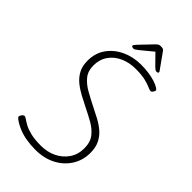

<svg xmlns="http://www.w3.org/2000/svg" viewBox="-259 -933 1018 1018"><g transform="rotate(45 250.0 -424.5)"><path d="M224 5Q188 5 156 -0.5Q124 -6 97 -17Q70 -28 48 -44Q44 -48 40.5 -51Q37 -54 37 -57Q37 -60 39 -64.5Q41 -69 44 -73Q47 -77 51 -79.5Q55 -82 58 -82Q63 -82 73.5 -74.5Q84 -67 103 -56.5Q122 -46 153 -38.5Q184 -31 230 -31Q278 -31 317 -50Q356 -69 379.5 -103.5Q403 -138 403 -184Q403 -230 381 -258Q359 -286 325.5 -305Q292 -324 255 -342Q225 -357 195 -373Q165 -389 140.5 -409Q116 -429 101 -457Q86 -485 86 -525Q86 -582 115.5 -623.5Q145 -665 194 -688Q243 -711 302 -711Q331 -711 357.5 -707.5Q384 -704 406.5 -697Q429 -690 445 -680Q450 -676 452 -674Q454 -672 454 -668Q454 -666 452.5 -662.5Q451 -659 448.5 -655.5Q446 -652 443 -649.5Q440 -647 437 -647Q429 -647 414 -654Q399 -661 371 -668Q343 -675 297 -675Q250 -675 211 -657.5Q172 -640 149 -607Q126 -574 126 -529Q126 -487 148 -460Q170 -433 205.5 -413Q241 -393 283 -372Q312 -358 340.5 -342.5Q369 -327 392 -307Q415 -287 429 -258.5Q443 -230 443 -190Q443 -134 414.5 -89.5Q386 -45 337 -20Q288 5 224 5ZM212 -742Q208 -742 203 -744Q198 -746 198 -749Q198 -753 201.5 -757.5Q205 -762 212 -770L279 -840Q287 -848 292.5 -851Q298 -854 308 -854Q315 -854 319.5 -853Q324 -852 327.5 -849.5Q331 -847 334 -842L386 -769Q390 -763 394 -758Q398 -753 398 -749Q398 -745 394 -743.5Q390 -742 385 -742Q380 -742 375 -745.5Q370 -749 362 -757L307 -813L239 -757Q229 -749 223 -745.5Q217 -742 212 -742Z"/></g></svg>

Font: Asap Thin
Style: Italic
Weight: 250
Italic angle: -6°
Designer: Pablo Cosgaya
Foundry: Omnibus-Type
Version: Version 3.001